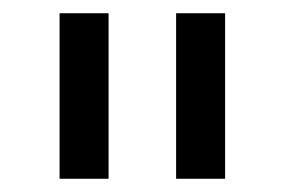

<svg xmlns="http://www.w3.org/2000/svg" viewBox="-20 -760 430 290"><path d="M70 -490V-740H144V-490ZM246 -490V-740H320V-490Z"/></svg>

Font: Oxanium
Style: Regular
Weight: 400
Designer: Severin Meyer
Version: Version 1.001